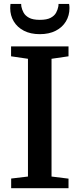

<svg xmlns="http://www.w3.org/2000/svg" viewBox="-20 -986 417 1006"><path d="M126.5 -61V-678L38 -691V-743H339V-691L250 -678V-61L339 -50V0H38.5V-50.5ZM188.5 -807Q140 -807 105.2 -825Q70.5 -843 52 -874Q33.5 -905 33.5 -943Q33.5 -949 34 -954.8Q34.5 -960.5 35 -965.5H91Q91 -963 91.2 -959.2Q91.5 -955.5 92 -951.5Q95 -936 103.5 -920Q112 -904 132 -893Q152 -882 188.5 -882Q225.5 -882 245.5 -892.8Q265.5 -903.5 274 -919.5Q282.5 -935.5 285.5 -951.5Q286.5 -955.5 286.5 -959.2Q286.5 -963 286.5 -965.5H342Q343 -960.5 343.5 -954.8Q344 -949 344 -943.5Q344 -905 325.5 -874Q307 -843 272.2 -825Q237.5 -807 188.5 -807Z"/></svg>

Font: Merriweather 28pt SemiBold
Style: Regular
Weight: 600
Version: Version 2.100